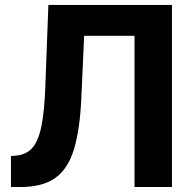

<svg xmlns="http://www.w3.org/2000/svg" viewBox="-20 -747 770 767"><path d="M23.8 0V-123.6L44.4 -125.4Q84.5 -128.9 108.8 -155.9Q133.2 -182.9 145.4 -242.7Q157.7 -302.6 161.2 -403.8L173.3 -727.3H666.9V0H517.4V-604H316.1L304.7 -350.9Q299 -229 275.7 -151.5Q252.5 -73.9 201.9 -36.9Q151.3 0 63.6 0Z"/></svg>

Font: Inter UI
Style: Bold
Weight: 700
Designer: Rasmus Andersson
Foundry: rsms
Version: 3.2;8d6f07862